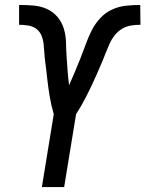

<svg xmlns="http://www.w3.org/2000/svg" viewBox="-20 -755 587 775"><path d="M149 0 197 -294Q192 -311 188 -328.5Q184 -346 181 -363.5Q178 -381 175.5 -398.5Q173 -416 171 -434Q169 -452 167 -470Q165 -488 162.5 -506Q160 -524 159 -542Q158 -560 156 -578Q154 -596 147 -612.5Q140 -629 126 -639Q112 -649 94 -652Q76 -655 57 -655V-735Q87 -735 116 -732.5Q145 -730 170 -718.5Q195 -707 212.5 -686Q230 -665 238 -638Q246 -611 246.5 -582Q247 -553 249 -524.5Q251 -496 253 -467.5Q255 -439 259 -411Q271 -438 282.5 -465.5Q294 -493 305 -520.5Q316 -548 326 -576Q336 -604 349.5 -631Q363 -658 384 -681Q405 -704 432.5 -716.5Q460 -729 489 -732Q518 -735 546 -735L547 -655Q528 -655 509 -652Q490 -649 473 -639Q456 -629 443 -612.5Q430 -596 422 -578Q414 -560 407 -542Q400 -524 392.5 -506Q385 -488 377 -470Q369 -452 361 -434Q353 -416 344.5 -398.5Q336 -381 327 -363.5Q318 -346 308 -328.5Q298 -311 287 -294L239 0Z"/></svg>

Font: Iosevka Curly Medium
Style: Italic
Weight: 500
Italic angle: -9°
Monospace: yes
Designer: Belleve Invis
Foundry: Belleve Invis
Version: Version 22.1.2; ttfautohint (v1.8.4)